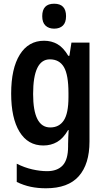

<svg xmlns="http://www.w3.org/2000/svg" viewBox="-20 -772 568 1032"><path d="M217 -553Q257 -553 289 -534.5Q321 -516 347 -472H353L364 -543H461V-11Q461 110 403.5 175Q346 240 227 240Q183 240 145 232Q107 224 70 206V108Q112 129 154 138.5Q196 148 233 148Q288 148 317 117Q346 86 346 15V3Q346 -14 347 -35Q348 -56 349 -73H346Q320 -28 287 -9Q254 10 213 10Q130 10 85 -63.5Q40 -137 40 -269Q40 -404 86.5 -478.5Q133 -553 217 -553ZM248 -453Q158 -453 158 -267Q158 -87 250 -87Q298 -87 323 -125Q348 -163 348 -250V-272Q348 -370 323.5 -411.5Q299 -453 248 -453ZM271 -752Q335 -752 335 -685Q335 -651 318 -634.5Q301 -618 271 -618Q242 -618 224.5 -634.5Q207 -651 207 -685Q207 -752 271 -752Z"/></svg>

Font: Noto Sans Gurmukhi Condensed SemiBold
Style: Regular
Weight: 600
Width: 3
Designer: Jelle Bosma - Monotype Design Team
Foundry: Monotype Imaging Inc.
Version: Version 2.004; ttfautohint (v1.8.4.7-5d5b)